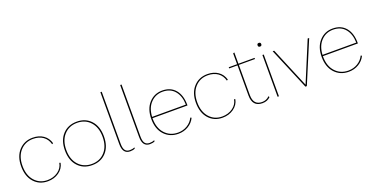

<svg xmlns="http://www.w3.org/2000/svg" viewBox="-28 -1440 4187 2160"><g transform="rotate(-20 2066.0 -360.0)"><path d="M281 -510Q356 -510 408 -474Q460 -438 478 -373L464 -366Q448 -428 400 -462Q352 -496 281 -496Q187 -496 127 -429.5Q67 -363 67 -250Q67 -137 126 -70.5Q185 -4 278 -4Q350 -4 404 -42Q458 -80 468 -142L482 -137Q469 -71 412 -30.5Q355 10 278 10Q177 10 114 -60Q51 -130 51 -250Q51 -369 115.5 -439.5Q180 -510 281 -510Z M639.5 -440Q704 -510 809 -510Q914 -510 978 -440Q1042 -370 1042 -250Q1042 -130 978 -60Q914 10 809 10Q704 10 639.5 -60Q575 -130 575 -250Q575 -370 639.5 -440ZM966 -429.5Q906 -496 809 -496Q712 -496 651.5 -429.5Q591 -363 591 -250Q591 -137 651.5 -70.5Q712 -4 809 -4Q906 -4 966 -70.5Q1026 -137 1026 -250Q1026 -363 966 -429.5Z M1190 -730V-107Q1190 -53 1208 -28.5Q1226 -4 1263 -4Q1297 -4 1321 -16V-2Q1299 10 1263 10Q1174 10 1174 -107V-730Z M1427 -730V-107Q1427 -53 1445 -28.5Q1463 -4 1500 -4Q1534 -4 1558 -16V-2Q1536 10 1500 10Q1411 10 1411 -107V-730Z M2044 -255H1625V-250Q1625 -137 1685.5 -70.5Q1746 -4 1841 -4Q1902 -4 1952 -34Q2002 -64 2027 -116L2040 -109Q2014 -54 1960.5 -22Q1907 10 1841 10Q1739 10 1674 -60Q1609 -130 1609 -250Q1609 -369 1672.5 -439.5Q1736 -510 1833 -510Q1932 -510 1988 -444Q2044 -378 2044 -262ZM1833 -496Q1747 -496 1689 -435Q1631 -374 1626 -270H2030Q2028 -373 1976.5 -434.5Q1925 -496 1833 -496Z M2373 -510Q2448 -510 2500 -474Q2552 -438 2570 -373L2556 -366Q2540 -428 2492 -462Q2444 -496 2373 -496Q2279 -496 2219 -429.5Q2159 -363 2159 -250Q2159 -137 2218 -70.5Q2277 -4 2370 -4Q2442 -4 2496 -42Q2550 -80 2560 -142L2574 -137Q2561 -71 2504 -30.5Q2447 10 2370 10Q2269 10 2206 -60Q2143 -130 2143 -250Q2143 -369 2207.5 -439.5Q2272 -510 2373 -510Z M2935 -41 2943 -28Q2907 10 2847 10Q2727 10 2727 -126V-486H2627V-500H2727V-630L2743 -635V-500H2936V-486H2743V-126Q2743 -4 2847 -4Q2901 -4 2935 -41Z M3060 -620Q3060 -598 3038 -598Q3016 -598 3016 -620Q3016 -642 3038 -642Q3060 -642 3060 -620ZM3046 -500V0H3030V-500Z M3572 -500H3590L3380 0H3363L3153 -500H3171L3372 -20Z M4084 -255H3665V-250Q3665 -137 3725.5 -70.5Q3786 -4 3881 -4Q3942 -4 3992 -34Q4042 -64 4067 -116L4080 -109Q4054 -54 4000.5 -22Q3947 10 3881 10Q3779 10 3714 -60Q3649 -130 3649 -250Q3649 -369 3712.5 -439.5Q3776 -510 3873 -510Q3972 -510 4028 -444Q4084 -378 4084 -262ZM3873 -496Q3787 -496 3729 -435Q3671 -374 3666 -270H4070Q4068 -373 4016.5 -434.5Q3965 -496 3873 -496Z"/></g></svg>

Font: Elaine Sans Thin
Style: Regular
Weight: 250
Designer: Wei Huang
Foundry: Wei Huang
Version: Version 2.001;December 24, 2019;FontCreator 12.0.0.2547 64-b